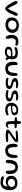

<svg xmlns="http://www.w3.org/2000/svg" viewBox="3342 -3972 850 7574"><g transform="rotate(90 3767.0 -185.0)"><path d="M321.5 36Q296.5 36 266 13Q235.5 -10 203.5 -48Q189 -64.5 170.2 -92.2Q151.5 -120 131.2 -153Q111 -186 91.8 -220.8Q72.5 -255.5 56.5 -286.2Q40.5 -317 30.5 -339Q22 -357.5 17.2 -372.5Q12.5 -387.5 12.5 -399.5Q12.5 -415.5 20.8 -426.8Q29 -438 42.5 -444.2Q56 -450.5 71.5 -450.5Q95 -450.5 112 -438.2Q129 -426 144 -401Q149.5 -391 160.8 -368.2Q172 -345.5 186.8 -315.8Q201.5 -286 217.2 -253.5Q233 -221 248.5 -190.2Q264 -159.5 276 -136Q289 -112 300.2 -97.5Q311.5 -83 318.5 -83Q326.5 -83 337.5 -97.5Q348.5 -112 360.5 -135Q390 -192.5 420.2 -263.2Q450.5 -334 483 -407.5Q498 -434.5 513 -445.8Q528 -457 551.5 -457Q575.5 -457 590 -444.8Q604.5 -432.5 604.5 -408.5Q604.5 -395.5 600.8 -380Q597 -364.5 590 -347.5Q582 -325 568.5 -293.8Q555 -262.5 538.2 -227Q521.5 -191.5 503.5 -157Q485.5 -122.5 467.8 -92.8Q450 -63 435 -43.5Q406 -8.5 376.8 13.8Q347.5 36 321.5 36Z M967 26.5Q909 26.5 855.2 13.5Q801.5 0.5 759.2 -28Q717 -56.5 692.5 -102.2Q668 -148 668 -214Q668 -286.5 691.8 -340.8Q715.5 -395 757.5 -431.2Q799.5 -467.5 854.8 -485.8Q910 -504 973 -504Q1030 -504 1084.5 -489.5Q1139 -475 1182.5 -444Q1226 -413 1251.8 -363.8Q1277.5 -314.5 1277.5 -245Q1277.5 -192.5 1256.2 -144Q1235 -95.5 1194.8 -57.2Q1154.5 -19 1097.2 3.8Q1040 26.5 967 26.5ZM962.5 -84Q1013.5 -84 1049 -99.8Q1084.5 -115.5 1106.8 -141.2Q1129 -167 1139.2 -197.5Q1149.5 -228 1149.5 -258Q1149.5 -300 1133.2 -329.2Q1117 -358.5 1090.2 -376.5Q1063.5 -394.5 1030.5 -402.8Q997.5 -411 963 -411Q918 -411 878 -391.8Q838 -372.5 813.2 -333.8Q788.5 -295 788.5 -236Q788.5 -188 808.2 -153.8Q828 -119.5 867 -101.8Q906 -84 962.5 -84Z M1459.5 13Q1445 13 1433.5 7.2Q1422 1.5 1412.8 -8.5Q1403.5 -18.5 1396 -32Q1387 -51 1379.5 -76Q1372 -101 1366.8 -128.2Q1361.5 -155.5 1359 -182.5Q1356.5 -209.5 1356.5 -232.5Q1356.5 -314 1387 -370.5Q1417.5 -427 1475 -456.5Q1532.5 -486 1613 -486Q1647 -486 1678.2 -481Q1709.5 -476 1734 -466.2Q1758.5 -456.5 1772.8 -442.2Q1787 -428 1787 -409.5Q1787 -394.5 1780.5 -385.2Q1774 -376 1763.8 -372Q1753.5 -368 1742.5 -368Q1719.5 -368 1692.2 -375.8Q1665 -383.5 1621.5 -383.5Q1556 -383.5 1523.2 -343Q1490.5 -302.5 1490.5 -233Q1490.5 -208 1493 -184.8Q1495.5 -161.5 1499 -140.2Q1502.5 -119 1506 -101Q1509.5 -83 1511.8 -69Q1514 -55 1514 -46Q1514 -15 1500.2 -1Q1486.5 13 1459.5 13Z M2022.5 48.5Q1982 48.5 1945.8 40.5Q1909.5 32.5 1881.5 15Q1853.5 -2.5 1837.5 -30.5Q1821.5 -58.5 1821.5 -99Q1821.5 -145 1844 -174.5Q1866.5 -204 1905.2 -220.8Q1944 -237.5 1992.5 -244Q2041 -250.5 2093 -250.5Q2109 -250.5 2125.5 -249.5Q2142 -248.5 2156.8 -247.5Q2171.5 -246.5 2181 -246.5Q2194 -246.5 2198.5 -250.8Q2203 -255 2203 -265.5Q2203 -285 2198.2 -300Q2193.5 -315 2184.5 -326.5Q2175.5 -338 2163 -346Q2143 -359.5 2114.8 -365.2Q2086.5 -371 2054 -371Q2015.5 -371 1985.8 -363Q1956 -355 1933 -346.5Q1910 -338 1891 -338Q1865 -338 1851 -346.5Q1837 -355 1837 -374Q1837 -393.5 1853.5 -410Q1870 -426.5 1899.2 -439Q1928.5 -451.5 1967.2 -458.5Q2006 -465.5 2050 -465.5Q2138.5 -465.5 2198.2 -443.2Q2258 -421 2288 -371.2Q2318 -321.5 2318 -237.5Q2318 -212.5 2315.5 -194Q2313 -175.5 2309.2 -161.8Q2305.5 -148 2303 -138Q2300.5 -128 2300.5 -119.5Q2300.5 -107.5 2308.2 -96.8Q2316 -86 2326.8 -75.5Q2337.5 -65 2345.5 -53.2Q2353.5 -41.5 2353.5 -27Q2353.5 -5.5 2339.5 4Q2325.5 13.5 2308.5 13.5Q2293 13.5 2282.8 3.2Q2272.5 -7 2264.2 -17Q2256 -27 2244 -27Q2237 -27 2228.8 -23Q2220.5 -19 2208.5 -10.5Q2193.5 0.5 2170.2 14.2Q2147 28 2111 38.2Q2075 48.5 2022.5 48.5ZM2036 -28Q2067 -28 2096 -37.8Q2125 -47.5 2148 -64.8Q2171 -82 2184.5 -105.2Q2198 -128.5 2198 -155.5Q2198 -172.5 2186.8 -180Q2175.5 -187.5 2150 -189.5Q2124.5 -191.5 2082.5 -191.5Q2041 -191.5 2005.5 -183.2Q1970 -175 1948.5 -155.8Q1927 -136.5 1927 -103.5Q1927 -78 1940 -61.5Q1953 -45 1977.5 -36.5Q2002 -28 2036 -28Z M2683 32.5Q2611 32.5 2560 10.2Q2509 -12 2477 -54Q2445 -96 2430 -155.2Q2415 -214.5 2415 -288.5Q2415 -306.5 2416.2 -324.8Q2417.5 -343 2420 -360Q2422.5 -377 2426.5 -390.5Q2435.5 -425 2452.5 -440.2Q2469.5 -455.5 2493.5 -455.5Q2516 -455.5 2527.5 -446Q2539 -436.5 2542.8 -422.2Q2546.5 -408 2547 -394Q2547 -384 2547 -371Q2547 -358 2547 -344Q2547 -330 2547.2 -316.8Q2547.5 -303.5 2548 -292.5Q2550.5 -228.5 2563.5 -179.8Q2576.5 -131 2606.2 -103.8Q2636 -76.5 2687.5 -76.5Q2740 -76.5 2772 -98.2Q2804 -120 2821.2 -161.2Q2838.5 -202.5 2847 -260.5Q2849.5 -275.5 2851.2 -291.2Q2853 -307 2854.2 -323Q2855.5 -339 2857.2 -355.2Q2859 -371.5 2861 -388Q2866.5 -420.5 2880.5 -438.5Q2894.5 -456.5 2922 -456.5Q2946 -456.5 2957.8 -440.8Q2969.5 -425 2974 -396.5Q2975.5 -378 2976 -359.8Q2976.5 -341.5 2976.2 -323Q2976 -304.5 2975.2 -286.5Q2974.5 -268.5 2973 -250.5Q2966.5 -158.5 2933 -95.2Q2899.5 -32 2837.2 0.2Q2775 32.5 2683 32.5Z M3263.5 17Q3232.5 17 3199 14.2Q3165.5 11.5 3136 6Q3106.5 0.5 3086 -7.5Q3067.5 -15 3055.8 -24.5Q3044 -34 3044 -51.5Q3044 -71 3055.5 -81.2Q3067 -91.5 3089 -91.5Q3104.5 -91.5 3127.8 -86.2Q3151 -81 3180.5 -75.2Q3210 -69.5 3243 -69.5Q3275.5 -69.5 3305 -75.2Q3334.5 -81 3353 -94.5Q3371.5 -108 3371.5 -131.5Q3371.5 -153 3359.8 -166.5Q3348 -180 3319 -190Q3290 -200 3237.5 -210.5Q3180 -222 3140.2 -240.5Q3100.5 -259 3079.8 -286.2Q3059 -313.5 3059 -351.5Q3059 -384.5 3077.8 -408.8Q3096.5 -433 3129 -448.8Q3161.5 -464.5 3203.2 -472.2Q3245 -480 3291 -480Q3319 -480 3348.2 -476.8Q3377.5 -473.5 3402.8 -467.2Q3428 -461 3443.5 -451.2Q3459 -441.5 3459 -428Q3459 -413.5 3452 -404.5Q3445 -395.5 3433.8 -391.5Q3422.5 -387.5 3409 -387.5Q3387.5 -387.5 3359.8 -392.5Q3332 -397.5 3299.5 -397.5Q3271 -397.5 3246.5 -391.8Q3222 -386 3207.2 -373.8Q3192.5 -361.5 3192.5 -341.5Q3192.5 -312 3224.8 -296Q3257 -280 3319.5 -267Q3377.5 -255.5 3415.8 -237.8Q3454 -220 3473.5 -192.8Q3493 -165.5 3493 -125Q3493 -86.5 3474.5 -59.5Q3456 -32.5 3424 -15.8Q3392 1 3350.5 9Q3309 17 3263.5 17Z M3751.5 17Q3720.5 17 3687 14.2Q3653.5 11.5 3624 6Q3594.5 0.5 3574 -7.5Q3555.5 -15 3543.8 -24.5Q3532 -34 3532 -51.5Q3532 -71 3543.5 -81.2Q3555 -91.5 3577 -91.5Q3592.5 -91.5 3615.8 -86.2Q3639 -81 3668.5 -75.2Q3698 -69.5 3731 -69.5Q3763.5 -69.5 3793 -75.2Q3822.5 -81 3841 -94.5Q3859.5 -108 3859.5 -131.5Q3859.5 -153 3847.8 -166.5Q3836 -180 3807 -190Q3778 -200 3725.5 -210.5Q3668 -222 3628.2 -240.5Q3588.5 -259 3567.8 -286.2Q3547 -313.5 3547 -351.5Q3547 -384.5 3565.8 -408.8Q3584.5 -433 3617 -448.8Q3649.5 -464.5 3691.2 -472.2Q3733 -480 3779 -480Q3807 -480 3836.2 -476.8Q3865.5 -473.5 3890.8 -467.2Q3916 -461 3931.5 -451.2Q3947 -441.5 3947 -428Q3947 -413.5 3940 -404.5Q3933 -395.5 3921.8 -391.5Q3910.5 -387.5 3897 -387.5Q3875.5 -387.5 3847.8 -392.5Q3820 -397.5 3787.5 -397.5Q3759 -397.5 3734.5 -391.8Q3710 -386 3695.2 -373.8Q3680.5 -361.5 3680.5 -341.5Q3680.5 -312 3712.8 -296Q3745 -280 3807.5 -267Q3865.5 -255.5 3903.8 -237.8Q3942 -220 3961.5 -192.8Q3981 -165.5 3981 -125Q3981 -86.5 3962.5 -59.5Q3944 -32.5 3912 -15.8Q3880 1 3838.5 9Q3797 17 3751.5 17Z M4309 34.5Q4225 34.5 4163.5 9Q4102 -16.5 4068.5 -69.8Q4035 -123 4035 -205.5Q4035 -274 4057.8 -325.2Q4080.5 -376.5 4120.5 -411Q4160.5 -445.5 4213 -462.8Q4265.5 -480 4325 -480Q4365.5 -480 4401.8 -471.5Q4438 -463 4466.2 -445.2Q4494.5 -427.5 4510.5 -400Q4526.5 -372.5 4526.5 -334.5Q4526.5 -294 4509.5 -268.8Q4492.5 -243.5 4463 -229.2Q4433.5 -215 4396.2 -208.2Q4359 -201.5 4318.5 -198Q4298 -194.5 4270 -192.2Q4242 -190 4215.8 -188.8Q4189.5 -187.5 4175 -187.5Q4160 -187.5 4154.5 -183.5Q4149 -179.5 4149 -169Q4149 -156.5 4156 -139.8Q4163 -123 4176 -107Q4200 -77.5 4231.8 -67.8Q4263.5 -58 4310 -58Q4350.5 -58 4384 -67.8Q4417.5 -77.5 4444.2 -87.2Q4471 -97 4492.5 -97Q4512 -97 4523.2 -89.8Q4534.5 -82.5 4534.5 -61.5Q4534.5 -42.5 4517.2 -25Q4500 -7.5 4469.5 5.8Q4439 19 4398 26.8Q4357 34.5 4309 34.5ZM4269.5 -243.5Q4310 -243.5 4345 -251.2Q4380 -259 4401.8 -277.8Q4423.5 -296.5 4423.5 -329.5Q4423.5 -368.5 4395 -388.2Q4366.5 -408 4315 -408Q4284.5 -408 4255.5 -397.2Q4226.5 -386.5 4204 -367.5Q4181.5 -348.5 4168 -324.5Q4154.5 -300.5 4154.5 -273Q4154.5 -259 4165.8 -252.8Q4177 -246.5 4202.2 -245Q4227.5 -243.5 4269.5 -243.5Z M4890.5 10.5Q4863.5 10.5 4836.2 2.5Q4809 -5.5 4789.8 -27.8Q4770.5 -50 4767 -91Q4765.5 -105.5 4764 -124Q4762.5 -142.5 4761.2 -163.8Q4760 -185 4759.2 -207.8Q4758.5 -230.5 4757.8 -254.2Q4757 -278 4757 -301.5Q4756.5 -324 4748.8 -331Q4741 -338 4725 -339.5Q4715.5 -340.5 4700.8 -341Q4686 -341.5 4670.5 -342.5Q4655 -343.5 4643 -344.5Q4623.5 -346.5 4613.5 -357.2Q4603.5 -368 4603.5 -388Q4603.5 -401.5 4609.2 -408.8Q4615 -416 4625.8 -420Q4636.5 -424 4650 -425.5Q4676.5 -428 4693.8 -430Q4711 -432 4726 -433.5Q4742 -435.5 4748.8 -442Q4755.5 -448.5 4757.5 -466Q4758.5 -476.5 4759.2 -490.5Q4760 -504.5 4761.2 -518.2Q4762.5 -532 4764 -542Q4769.5 -566.5 4779.5 -578Q4789.5 -589.5 4811.5 -589.5Q4829.5 -589.5 4839.8 -583.8Q4850 -578 4855 -566Q4860 -554 4863 -535Q4864 -519.5 4864.8 -507.5Q4865.5 -495.5 4866 -485.8Q4866.5 -476 4867.2 -468Q4868 -460 4869 -452Q4870.5 -437.5 4878.5 -431.2Q4886.5 -425 4902 -423.5Q4915.5 -422 4931.8 -420.2Q4948 -418.5 4963.2 -417.2Q4978.5 -416 4988.5 -414Q5009 -411.5 5023.5 -403Q5038 -394.5 5038 -375Q5038 -357 5026.5 -346.8Q5015 -336.5 4995 -335Q4964.5 -334.5 4938.5 -334.8Q4912.5 -335 4898 -334.5Q4886.5 -333.5 4880.2 -327.8Q4874 -322 4873 -298.5Q4873 -279.5 4873.2 -259.5Q4873.5 -239.5 4874 -219.5Q4874.5 -199.5 4875.5 -180.2Q4876.5 -161 4878 -144Q4879.5 -127 4881.5 -113Q4885.5 -83.5 4896.2 -73.5Q4907 -63.5 4925 -63.5Q4946.5 -63.5 4958.8 -72.2Q4971 -81 4979.8 -90Q4988.5 -99 4999.5 -99Q5012 -99 5017.8 -92.2Q5023.5 -85.5 5023.5 -72.5Q5023.5 -56 5011.8 -41.2Q5000 -26.5 4980.8 -14.8Q4961.5 -3 4938 3.8Q4914.5 10.5 4890.5 10.5Z M5352 15Q5296.5 15 5248.5 12.5Q5200.5 10 5165.5 1.5Q5125.5 -6.5 5108.2 -22.8Q5091 -39 5091 -67Q5091 -80.5 5096 -95Q5101 -109.5 5114.5 -125.2Q5128 -141 5154 -157.5Q5172 -170 5198.2 -188.2Q5224.5 -206.5 5255 -228Q5285.5 -249.5 5316.2 -270.5Q5347 -291.5 5373.2 -309.5Q5399.5 -327.5 5417.5 -339Q5444 -354 5451 -362Q5458 -370 5458 -377Q5458 -385.5 5446.2 -387.8Q5434.5 -390 5415 -390Q5387.5 -390 5354.8 -388.5Q5322 -387 5288.8 -384.8Q5255.5 -382.5 5226 -381Q5196.5 -379.5 5176 -379.5Q5162.5 -379.5 5151.8 -383Q5141 -386.5 5135 -394Q5129 -401.5 5129 -413Q5129 -426.5 5140.2 -435.5Q5151.5 -444.5 5172.8 -450.5Q5194 -456.5 5223.8 -460.2Q5253.5 -464 5291.5 -466.5Q5310 -468 5336.8 -469.2Q5363.5 -470.5 5392.5 -472Q5421.5 -473.5 5447.8 -474.5Q5474 -475.5 5491.5 -475.5Q5541 -475.5 5567.5 -460Q5594 -444.5 5594 -412.5Q5594 -390 5582.5 -367.8Q5571 -345.5 5533.5 -320.5Q5502.5 -299 5464 -272Q5425.5 -245 5386.5 -218Q5347.5 -191 5314.8 -168.8Q5282 -146.5 5262.5 -133.5Q5245.5 -122.5 5239 -114.5Q5232.5 -106.5 5232.5 -98.5Q5232.5 -90 5243.2 -86Q5254 -82 5281.2 -80.8Q5308.5 -79.5 5359 -79.5Q5412 -79.5 5451.8 -81.8Q5491.5 -84 5524 -84Q5554 -84 5568.5 -74.5Q5583 -65 5583 -47Q5583 -29.5 5567.5 -17.5Q5552 -5.5 5522.2 1.8Q5492.5 9 5449.8 12Q5407 15 5352 15Z M5919 32.5Q5847 32.5 5796 10.2Q5745 -12 5713 -54Q5681 -96 5666 -155.2Q5651 -214.5 5651 -288.5Q5651 -306.5 5652.2 -324.8Q5653.5 -343 5656 -360Q5658.5 -377 5662.5 -390.5Q5671.5 -425 5688.5 -440.2Q5705.5 -455.5 5729.5 -455.5Q5752 -455.5 5763.5 -446Q5775 -436.5 5778.8 -422.2Q5782.5 -408 5783 -394Q5783 -384 5783 -371Q5783 -358 5783 -344Q5783 -330 5783.2 -316.8Q5783.5 -303.5 5784 -292.5Q5786.5 -228.5 5799.5 -179.8Q5812.5 -131 5842.2 -103.8Q5872 -76.5 5923.5 -76.5Q5976 -76.5 6008 -98.2Q6040 -120 6057.2 -161.2Q6074.5 -202.5 6083 -260.5Q6085.5 -275.5 6087.2 -291.2Q6089 -307 6090.2 -323Q6091.5 -339 6093.2 -355.2Q6095 -371.5 6097 -388Q6102.5 -420.5 6116.5 -438.5Q6130.5 -456.5 6158 -456.5Q6182 -456.5 6193.8 -440.8Q6205.5 -425 6210 -396.5Q6211.5 -378 6212 -359.8Q6212.5 -341.5 6212.2 -323Q6212 -304.5 6211.2 -286.5Q6210.5 -268.5 6209 -250.5Q6202.5 -158.5 6169 -95.2Q6135.5 -32 6073.2 0.2Q6011 32.5 5919 32.5Z M6345 11Q6321.5 11 6308 -1.5Q6294.5 -14 6288.5 -42Q6286.5 -55 6286 -71.5Q6285.5 -88 6286 -109Q6286.5 -130 6288.5 -155Q6294.5 -254.5 6329 -323.8Q6363.5 -393 6425 -429.2Q6486.5 -465.5 6571.5 -465.5Q6657 -465.5 6718 -431Q6779 -396.5 6811.5 -325Q6844 -253.5 6844 -142.5Q6844 -122.5 6843.2 -105.5Q6842.5 -88.5 6841 -74.5Q6839.5 -60.5 6836.5 -49Q6829 -17 6814.2 -3Q6799.5 11 6776 11Q6752 11 6739.5 3Q6727 -5 6721.5 -21Q6716 -37 6714 -60.5Q6712.5 -98 6711.2 -126.8Q6710 -155.5 6707.8 -178.2Q6705.5 -201 6702.5 -220.8Q6699.5 -240.5 6695 -260.5Q6683.5 -311.5 6656.5 -338Q6629.5 -364.5 6576 -364.5Q6524.5 -364.5 6493.2 -336Q6462 -307.5 6445 -257.5Q6437.5 -236.5 6432.5 -213.5Q6427.5 -190.5 6424.2 -166Q6421 -141.5 6418.8 -114.5Q6416.5 -87.5 6414.5 -58Q6412 -30 6402.5 -15Q6393 0 6378.5 5.5Q6364 11 6345 11Z M7163.5 221Q7101.5 221 7057 211.8Q7012.5 202.5 6984.2 188.2Q6956 174 6942.8 157.8Q6929.5 141.5 6929.5 127Q6929.5 114 6937.8 105.2Q6946 96.5 6959.8 92Q6973.5 87.5 6991 87.5Q7005 87.5 7023.8 93.5Q7042.5 99.5 7066.8 107.2Q7091 115 7121.8 120.5Q7152.5 126 7190 124.5Q7230.5 124 7258.5 109.5Q7286.5 95 7304 71.2Q7321.5 47.5 7329.5 19.8Q7337.5 -8 7337.5 -36Q7337.5 -41 7336.8 -44.5Q7336 -48 7334.5 -50.2Q7333 -52.5 7330 -52.5Q7324.5 -52.5 7312.2 -42.2Q7300 -32 7279.2 -19Q7258.5 -6 7227.8 4.2Q7197 14.5 7155 14.5Q7076 14.5 7022.5 -12Q6969 -38.5 6941.8 -88.2Q6914.5 -138 6914.5 -207.5Q6914.5 -270 6938.5 -315.2Q6962.5 -360.5 7004.2 -390Q7046 -419.5 7099.2 -433.5Q7152.5 -447.5 7210.5 -447.5Q7273.5 -447.5 7323.5 -428.2Q7373.5 -409 7408.2 -372Q7443 -335 7461.2 -282.2Q7479.5 -229.5 7479.5 -162.5Q7479.5 -62.5 7459.2 10Q7439 82.5 7399.2 129.2Q7359.5 176 7300.5 198.5Q7241.5 221 7163.5 221ZM7186 -70.5Q7220.5 -70.5 7251 -81.2Q7281.5 -92 7304.5 -111.8Q7327.5 -131.5 7340.8 -158.5Q7354 -185.5 7354 -218Q7354 -257.5 7336.8 -288.2Q7319.5 -319 7287 -336.8Q7254.5 -354.5 7207.5 -354.5Q7179.5 -354.5 7149.5 -347.8Q7119.5 -341 7094 -324.2Q7068.5 -307.5 7052.8 -279Q7037 -250.5 7037 -207Q7037 -166 7055.2 -135Q7073.5 -104 7107 -87.2Q7140.5 -70.5 7186 -70.5Z"/></g></svg>

Font: Gluten
Style: Regular
Weight: 400
Designer: Tyler Finck
Foundry: Etcetera Type Company
Version: Version 1.300